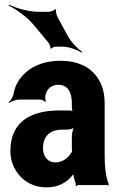

<svg xmlns="http://www.w3.org/2000/svg" viewBox="-20 -801 526 831"><path d="M433 -128V-352C433 -383 429 -410 419 -433C391 -501 330 -538 241 -538C178 -538 127 -519 92 -488C68 -467 46 -436 39 -397C37 -382 26 -365 18 -358L20 -355C28 -362 49 -370 64 -370H154C162 -370 173 -364 176 -359L178 -361C176 -366 175 -383 177 -390C184 -419 205 -434 232 -434C272 -434 291 -404 291 -353V-338C291 -331 293 -318 297 -314L300 -317C297 -321 285 -323 279 -323H237C120 -323 25 -279 25 -148C25 -125 29 -104 37 -85C61 -30 111 10 182 10C232 10 268 -11 292 -40C295 -44 300 -50 301 -54L297 -55C296 -51 298 -43 299 -37C301 -26 304 -16 308 -7C309 -5 308 1 307 3L310 5C311 3 315 0 318 0H445C447 0 448 2 449 3L451 1C450 0 449 -2 449 -4C449 -5 451 -7 451 -7L448 -10C437 -43 433 -80 433 -128ZM166 -159C166 -218 203 -240 250 -240H272C283 -240 302 -246 307 -253L304 -256C297 -249 291 -225 291 -211V-162C291 -159 291 -145 293 -143L296 -146C294 -148 289 -141 287 -138C273 -115 249 -98 219 -98C189 -98 166 -122 166 -159ZM272 -648 229 -727C225 -734 220 -755 223 -761L221 -762C217 -757 199 -750 192 -750H146C103 -750 48 -766 19 -781L17 -777C47 -763 97 -728 126 -693L190 -616C194 -611 200 -596 198 -591L201 -590C203 -594 216 -599 221 -599H251C279 -599 315 -585 334 -573L336 -576C317 -589 287 -619 272 -648Z"/></svg>

Font: Asimov
Style: EdgeExtreme
Weight: 500
Designer: Google
Version: Version 2.000980: 2014